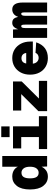

<svg xmlns="http://www.w3.org/2000/svg" viewBox="1111 -1877 778 3040"><g transform="rotate(-90 1500.0 -357.0)"><path d="M224 12Q133 12 76.5 -61Q20 -134 20 -270Q20 -407 76.5 -479.5Q133 -552 224 -552Q280 -552 320.5 -528.5Q361 -505 380 -463V-710H550V0H384L380 -88Q361 -46 322 -17Q283 12 224 12ZM286 -134Q327 -134 353.5 -168.5Q380 -203 380 -270Q380 -338 353.5 -372Q327 -406 286 -406Q239 -406 217.5 -372Q196 -338 196 -270Q196 -202 217.5 -168Q239 -134 286 -134Z M660 0V-130H850V-410H670V-540H1020V-130H1180V0ZM849 -594V-726H1019V-594Z M1260 0V-138L1530 -410H1270V-540H1730V-402L1460 -130H1740V0Z M2100 12Q2025 12 1965.5 -22.5Q1906 -57 1872 -120.5Q1838 -184 1838 -270Q1838 -353 1871.5 -416.5Q1905 -480 1964 -516Q2023 -552 2100 -552Q2177 -552 2236 -515.5Q2295 -479 2328.5 -414.5Q2362 -350 2362 -266V-226H2012Q2017 -183 2042.5 -158.5Q2068 -134 2105 -134Q2133 -134 2154 -147.5Q2175 -161 2183 -184L2350 -173Q2287 12 2100 12ZM2015 -331H2181Q2177 -367 2155 -386.5Q2133 -406 2098 -406Q2063 -406 2041.5 -386.5Q2020 -367 2015 -331Z M2420 0V-540H2553L2557 -458Q2573 -507 2598 -529.5Q2623 -552 2658 -552Q2700 -552 2721.5 -529Q2743 -506 2753 -458Q2769 -506 2799.5 -529Q2830 -552 2870 -552Q2980 -552 2980 -386V0H2824V-348Q2824 -388 2818.5 -399Q2813 -410 2801 -410Q2787 -410 2778.5 -396Q2770 -382 2770 -348V0H2630V-348Q2630 -386 2624.5 -398Q2619 -410 2606 -410Q2590 -410 2583 -396Q2576 -382 2576 -348V0Z"/></g></svg>

Font: Geist Mono UltraBlack
Style: Regular
Weight: 900
Monospace: yes
Designer: Basement.studio, Andrés Briganti, Mateo Zaragoza
Foundry: Basement.studio, Vercel, Andrés Briganti, Guido Ferreyra, Mateo Zaragoza
Version: Version 1.400; ttfautohint (v1.8.4.7-5d5b)